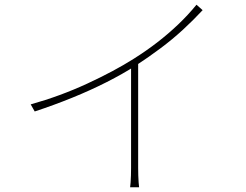

<svg xmlns="http://www.w3.org/2000/svg" viewBox="-20 -776 1040 813"><path d="M110 -334Q235 -369 349.5 -422Q464 -475 546 -527Q600 -561 646.5 -597Q693 -633 734.5 -672.5Q776 -712 812 -756L838 -733Q798 -690 754.5 -650Q711 -610 661 -572.5Q611 -535 553 -497Q500 -463 432 -428.5Q364 -394 286.5 -362.5Q209 -331 127 -304ZM535 -509 565 -527V-65Q565 -50 565.5 -33.5Q566 -17 567 -3.5Q568 10 569 17H531Q532 10 533 -3.5Q534 -17 534.5 -33.5Q535 -50 535 -65Z"/></svg>

Font: Noto Sans TC Thin
Style: Regular
Weight: 100
Designer: Ryoko NISHIZUKA 西塚涼子 (kana, bopomofo & ideographs); Paul D. Hunt (Latin, Greek & Cyrillic); Sandoll Communications 산돌커뮤니
Foundry: Adobe
Version: Version 2.004-H2;hotconv 1.0.118;makeotfexe 2.5.65603